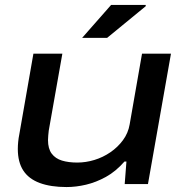

<svg xmlns="http://www.w3.org/2000/svg" viewBox="-20 -744 738 776"><path d="M249 12Q185 12 140.5 -4.5Q96 -21 74 -55Q52 -89 52 -142Q52 -156 53.5 -171Q55 -186 58 -201L115 -527H232L177 -216Q176 -206 175 -196.5Q174 -187 174 -178Q174 -143 189 -123Q204 -103 230.5 -95Q257 -87 292 -87Q327 -87 361.5 -97.5Q396 -108 426 -128.5Q456 -149 477 -177.5Q498 -206 504 -241L554 -527H671L578 0H484L491 -91H483Q448 -51 408 -29Q368 -7 327.5 2.5Q287 12 249 12ZM312 -591 429 -724H569V-719L413 -591Z"/></svg>

Font: Archivo Expanded Medium
Style: Italic
Weight: 500
Width: 7
Italic angle: -10°
Designer: Hector Gatti
Foundry: Omnibus-Type
Version: Version 2.001